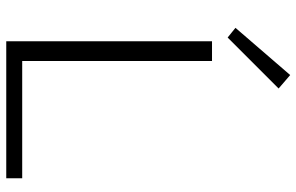

<svg xmlns="http://www.w3.org/2000/svg" viewBox="-187 -761 948 614"><g transform="rotate(90 287.0 -454.0)"><path d="M220 -908 263 -871 100 -708 69 -733ZM175 -51H550V0H112V-658H175Z"/></g></svg>

Font: EauTestSC Semilight
Style: Regular
Weight: 300
Designer: Christian Thalmann (Catharsis Fonts)
Version: Version 0.001;PS 000.001;hotconv 1.0.88;makeotf.lib2.5.64775